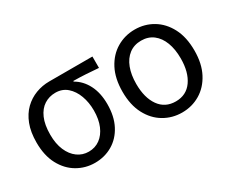

<svg xmlns="http://www.w3.org/2000/svg" viewBox="-90 -844 1372 1144"><g transform="rotate(-30 596.0 -272.0)"><path d="M294.5 13.4Q229.3 13.4 173.9 -18.9Q118.5 -51.2 85 -113.6Q51.6 -176.1 51.6 -265.2Q51.6 -337.4 71.8 -389.7Q92.1 -442.1 127 -476Q162 -509.8 206.5 -526.6Q251 -543.4 299.5 -543.4H596.4V-465.1Q550.4 -468.9 510.2 -471.3Q470 -473.8 424.8 -474.2V-469.8Q474.9 -441.5 503.4 -386.2Q531.9 -330.9 531.9 -253.9Q531.9 -169.8 500.5 -109.9Q469.2 -50 415.2 -18.3Q361.2 13.4 294.5 13.4ZM295.3 -62.9Q339 -62.9 372.3 -87.1Q405.6 -111.4 424.5 -155.8Q443.4 -200.2 443.4 -261.3Q443.4 -316.3 426.2 -363.1Q409 -409.8 376.3 -438.5Q343.6 -467.1 296.5 -467.1Q253.9 -467.1 219.7 -445.3Q185.4 -423.4 165.6 -378.4Q145.8 -333.4 145.8 -265.2Q145.8 -202.9 165.3 -157.5Q184.8 -112.2 218.8 -87.5Q252.7 -62.9 295.3 -62.9Z M894.1 13.4Q826.4 13.4 769.9 -20Q713.4 -53.3 680 -117Q646.6 -180.6 646.6 -271Q646.6 -362.5 680 -426.3Q713.4 -490 769.9 -523.4Q826.4 -556.8 894.1 -556.8Q962.2 -556.8 1018.2 -523.4Q1074.2 -490 1107.6 -426.3Q1141 -362.5 1141 -271Q1141 -180.6 1107.6 -117Q1074.2 -53.3 1018.2 -20Q962.2 13.4 894.1 13.4ZM894.1 -62.9Q966.7 -62.9 1006.7 -119.5Q1046.8 -176.2 1046.8 -271Q1046.8 -333.8 1028.9 -380.8Q1011 -427.8 976.8 -454.2Q942.7 -480.5 894.1 -480.5Q845.8 -480.5 811.2 -454.2Q776.6 -427.8 758.7 -380.8Q740.8 -333.8 740.8 -271Q740.8 -176.2 780.8 -119.5Q820.9 -62.9 894.1 -62.9Z"/></g></svg>

Font: Noto Sans TC Thin
Style: Regular
Weight: 100
Designer: Ryoko NISHIZUKA 西塚涼子 (kana, bopomofo & ideographs); Paul D. Hunt (Latin, Greek & Cyrillic); Sandoll Communications 산돌커뮤니
Foundry: Adobe
Version: Version 2.004-H2;hotconv 1.0.118;makeotfexe 2.5.65603